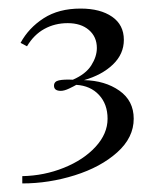

<svg xmlns="http://www.w3.org/2000/svg" viewBox="-20 -776 364 448"><path d="M269 -683Q269 -650 243.5 -625.5Q218 -601 176 -589Q225 -588 258.5 -564.5Q292 -541 292 -499Q292 -455 253.5 -420.5Q215 -386 154.5 -367Q94 -348 32 -348V-365Q83 -366 129 -384.5Q175 -403 203 -433.5Q231 -464 231 -499Q231 -533 211 -554.5Q191 -576 158 -578Q153 -575 141.5 -569.5Q130 -564 122 -564Q106 -564 106 -576Q106 -586 117.5 -588.5Q129 -591 150 -590Q180 -603 193 -623.5Q206 -644 206 -664Q206 -690 187.5 -706Q169 -722 138 -722Q108 -722 83.5 -708.5Q59 -695 43 -668L28 -676Q47 -711 82 -733.5Q117 -756 168 -756Q214 -756 241.5 -737Q269 -718 269 -683Z"/></svg>

Font: Myanmar April Display
Style: Regular
Weight: 400
Designer: Khon Soe Zaw Thu
Foundry: Myanmar OS
Version: Version 2.50 April 12, 2019